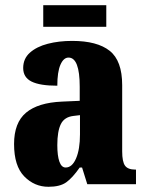

<svg xmlns="http://www.w3.org/2000/svg" viewBox="-20 -707 563 737"><path d="M166 10Q112 10 73 -30Q34 -70 34 -154Q34 -236 80 -274.5Q126 -313 218 -317L286 -320V-374Q286 -486 243 -486Q224 -486 212 -458.5Q200 -431 200 -378Q133 -378 101 -394Q69 -410 69 -446Q69 -482 95 -505Q121 -528 163.5 -539Q206 -550 257 -550Q353 -550 401 -512Q449 -474 449 -380V-126Q449 -86 460 -71Q471 -56 499 -56H502V0H315L295 -64H286Q258 -24 234 -7Q210 10 166 10ZM232 -64Q257 -64 272 -99Q287 -134 287 -191V-265L262 -262Q227 -258 213.5 -230.5Q200 -203 200 -150Q200 -109 208 -86.5Q216 -64 232 -64ZM146 -604V-687H388V-604Z"/></svg>

Font: Noto Serif Thai ExtraCondensed Black
Style: Regular
Weight: 900
Width: 2
Designer: Monotype Design Team
Foundry: Monotype Imaging Inc.
Version: Version 2.002; ttfautohint (v1.8.4.7-5d5b)